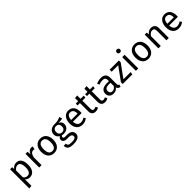

<svg xmlns="http://www.w3.org/2000/svg" viewBox="546 -2897 5227 5227"><g transform="rotate(-45 3159.5 -283.5)"><path d="M337 -539C277 -539 220 -510 181 -456L174 -527H95V213L187 202V-48C221 -7 268 12 325 12C461 12 532 -104 532 -264C532 -430 477 -539 337 -539ZM303 -63C255 -63 214 -86 187 -127V-384C215 -426 258 -466 314 -466C393 -466 433 -401 433 -264C433 -126 387 -63 303 -63Z M918 -539C854 -539 805 -499 777 -420L768 -527H689V0H781V-301C803 -402 841 -449 907 -449C926 -449 937 -447 953 -443L970 -533C954 -537 935 -539 918 -539Z M1263 -539C1113 -539 1027 -426 1027 -263C1027 -96 1112 12 1262 12C1411 12 1497 -101 1497 -264C1497 -431 1413 -539 1263 -539ZM1263 -465C1350 -465 1398 -401 1398 -264C1398 -126 1350 -62 1262 -62C1174 -62 1126 -126 1126 -263C1126 -401 1175 -465 1263 -465Z M2047 -586C1985 -558 1937 -536 1806 -539C1690 -539 1603 -463 1603 -355C1603 -287 1631 -241 1692 -209C1654 -184 1634 -150 1634 -116C1634 -63 1676 -16 1770 -16H1853C1919 -16 1959 9 1959 59C1959 112 1919 141 1805 141C1689 141 1662 113 1662 53H1579C1579 160 1633 213 1805 213C1968 213 2052 155 2052 53C2052 -31 1980 -93 1872 -93H1788C1734 -93 1719 -112 1719 -136C1719 -155 1730 -174 1745 -185C1767 -178 1788 -175 1812 -175C1938 -175 2013 -250 2013 -354C2013 -415 1982 -459 1920 -487C1980 -487 2030 -489 2074 -503ZM1806 -473C1881 -473 1919 -433 1919 -356C1919 -280 1880 -236 1808 -236C1736 -236 1697 -285 1697 -355C1697 -424 1735 -473 1806 -473Z M2557 -279C2557 -440 2482 -539 2340 -539C2204 -539 2121 -422 2121 -258C2121 -91 2207 12 2354 12C2427 12 2486 -13 2538 -54L2498 -109C2452 -77 2413 -63 2361 -63C2285 -63 2228 -110 2219 -232H2555C2556 -244 2557 -261 2557 -279ZM2466 -300H2219C2226 -417 2272 -466 2342 -466C2425 -466 2466 -409 2466 -306Z M2940 -87C2914 -71 2893 -64 2870 -64C2824 -64 2807 -89 2807 -142V-456H2922L2932 -527H2807V-657L2715 -646V-527H2623V-456H2715V-138C2715 -40 2768 12 2857 12C2902 12 2940 0 2975 -24Z M3301 -87C3275 -71 3254 -64 3231 -64C3185 -64 3168 -89 3168 -142V-456H3283L3293 -527H3168V-657L3076 -646V-527H2984V-456H3076V-138C3076 -40 3129 12 3218 12C3263 12 3301 0 3336 -24Z M3786 -123V-364C3786 -474 3728 -539 3601 -539C3542 -539 3484 -527 3419 -503L3442 -436C3496 -454 3545 -464 3584 -464C3657 -464 3694 -436 3694 -360V-321H3613C3466 -321 3381 -260 3381 -147C3381 -53 3444 12 3549 12C3613 12 3669 -12 3706 -67C3722 -15 3756 6 3809 12L3830 -52C3803 -62 3786 -77 3786 -123ZM3570 -57C3510 -57 3479 -90 3479 -152C3479 -224 3528 -260 3625 -260H3694V-139C3664 -84 3624 -57 3570 -57Z M4284 -527H3928V-449H4179L3905 -69V0H4276L4287 -77H4009L4284 -457Z M4457 -780C4419 -780 4393 -753 4393 -717C4393 -682 4419 -655 4457 -655C4496 -655 4522 -682 4522 -717C4522 -753 4496 -780 4457 -780ZM4504 -527H4412V0H4504Z M4892 -539C4742 -539 4656 -426 4656 -263C4656 -96 4741 12 4891 12C5040 12 5126 -101 5126 -264C5126 -431 5042 -539 4892 -539ZM4892 -465C4979 -465 5027 -401 5027 -264C5027 -126 4979 -62 4891 -62C4803 -62 4755 -126 4755 -263C4755 -401 4804 -465 4892 -465Z M5526 -539C5457 -539 5401 -503 5365 -449L5357 -527H5278V0H5370V-374C5405 -430 5445 -467 5504 -467C5555 -467 5587 -444 5587 -365V0H5679V-378C5679 -478 5623 -539 5526 -539Z M6262 -279C6262 -440 6187 -539 6045 -539C5909 -539 5826 -422 5826 -258C5826 -91 5912 12 6059 12C6132 12 6191 -13 6243 -54L6203 -109C6157 -77 6118 -63 6066 -63C5990 -63 5933 -110 5924 -232H6260C6261 -244 6262 -261 6262 -279ZM6171 -300H5924C5931 -417 5977 -466 6047 -466C6130 -466 6171 -409 6171 -306Z"/></g></svg>

Font: FSans
Style: Regular
Weight: 400
Designer: Carrois Corporate & Edenspiekermann AG
Foundry: Carrois Corporate GbR & Edenspiekermann AG
Version: Version 4.106;PS 004.106;hotconv 1.0.70;makeotf.lib2.5.58329